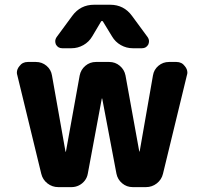

<svg xmlns="http://www.w3.org/2000/svg" viewBox="-20 -806 852 806"><path d="M412.1 -715.8Q411.1 -717.8 408.2 -717.8Q405.3 -717.8 404.3 -715.8L367.2 -653.3Q353.5 -629.9 330.1 -616.7Q306.6 -603.5 280.3 -603.5H241.2Q223.6 -603.5 214.8 -619.1Q211.9 -626 211.9 -632.8Q211.9 -641.6 217.8 -650.4L283.2 -739.3Q317.4 -786.1 375 -786.1H442.4Q500 -786.1 534.2 -739.3L599.6 -650.4Q605.5 -641.6 605.5 -632.8Q605.5 -626 602.5 -619.1Q593.8 -603.5 576.2 -603.5H537.1Q510.7 -603.5 487.3 -616.7Q463.9 -629.9 450.2 -653.3ZM409.2 -391.6Q409.2 -392.6 408.2 -392.6Q407.2 -392.6 407.2 -391.6L348.6 -77.1Q345.7 -60.5 335.9 -47.9Q326.2 -35.2 311.5 -27.8Q296.9 -20.5 280.3 -20.5H224.6Q199.2 -20.5 179.2 -36.1Q159.2 -51.8 153.3 -76.2L52.7 -490.2Q50.8 -496.1 50.8 -501Q50.8 -515.6 61.5 -528.3Q74.2 -545.9 96.7 -545.9H130.9Q156.2 -545.9 175.3 -529.8Q194.3 -513.7 198.2 -489.3L254.9 -169.9Q254.9 -168.9 255.9 -168.9Q256.8 -168.9 256.8 -169.9L314.5 -489.3Q319.3 -513.7 338.4 -529.8Q357.4 -545.9 382.8 -545.9H438.5Q463.9 -545.9 482.9 -529.8Q502 -513.7 506.8 -489.3L564.5 -170.9Q564.5 -169.9 565.4 -169.9Q566.4 -169.9 566.4 -170.9L622.1 -489.3Q626 -513.7 645 -529.8Q664.1 -545.9 689.5 -545.9H720.7Q743.2 -545.9 755.9 -528.3Q766.6 -515.6 766.6 -501Q766.6 -496.1 764.6 -490.2L664.1 -76.2Q658.2 -51.8 638.2 -36.1Q618.2 -20.5 592.8 -20.5H537.1Q511.7 -20.5 492.7 -36.6Q473.6 -52.7 468.8 -77.1Z"/></svg>

Font: Gen Jyuu Gothic P Bold
Style: Bold
Weight: 700
Designer: [Source Han Sans]
Ryoko NISHIZUKA  (kana & ideographs); Paul D. Hunt (Latin, Greek & Cyrillic); Wenlong ZHANG  (bopomofo
Version: Version 1.002.20150607